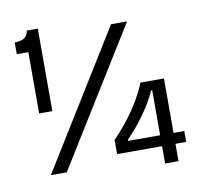

<svg xmlns="http://www.w3.org/2000/svg" viewBox="-81 -788 978 917"><g transform="rotate(-10 408.0 -330.0)"><path d="M96 -300V-597H40V-654Q66 -654 84 -663.5Q102 -673 107 -700H160V-300ZM100 0 508 -660H586L177 0ZM429 -44V-113Q470 -155 502 -197Q534 -239 558 -280Q582 -321 598 -361H712V40H647V-315H642Q615 -257 576 -203Q537 -149 492 -103V-97H764V-44Z"/></g></svg>

Font: Bricolage Grotesque Light
Style: Regular
Weight: 300
Designer: Mathieu Triay
Foundry: Atelier Triay
Version: Version 1.000;gftools[0.9.30]